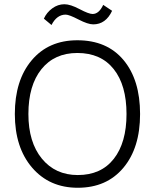

<svg xmlns="http://www.w3.org/2000/svg" viewBox="-20 -878 731 906"><path d="M641 -340Q641 -180 562 -86Q483 8 347 8Q213 8 131.5 -87Q50 -182 50 -340Q50 -499 129.5 -593.5Q209 -688 345 -688Q485 -688 563 -594.5Q641 -501 641 -340ZM114 -340Q114 -207 177.5 -129.5Q241 -52 347 -52Q457 -52 517 -128.5Q577 -205 577 -340Q577 -476 516.5 -552Q456 -628 345 -628Q237 -628 175.5 -551.5Q114 -475 114 -340ZM290 -809Q248 -809 223 -760L187 -790Q200 -819 226.5 -838.5Q253 -858 284 -858Q312 -858 355.5 -835Q399 -812 417 -812Q447 -812 467 -855L509 -827Q479 -763 420 -763Q395 -763 350.5 -786Q306 -809 290 -809Z"/></svg>

Font: Hind Vadodara Light
Style: Regular
Weight: 300
Designer: Hitesh Malaviya
Foundry: Indian Type Foundry
Version: Version 1.000;PS 1.0;hotconv 1.0.86;makeotf.lib2.5.63406; tt